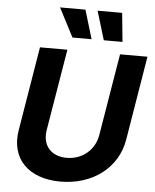

<svg xmlns="http://www.w3.org/2000/svg" viewBox="-62 -1011 866 1073"><g transform="rotate(5 370.5 -474.5)"><path d="M587.7 -727.3 511.4 -268.1C498.2 -185 429.7 -125 340.2 -125C251.4 -125 202.8 -185 215.9 -268.1L292.3 -727.3H138.5L60.4 -255C34.1 -95.9 136.4 10.3 317.5 10.3C498.2 10.3 637.1 -95.9 663.4 -255L741.5 -727.3ZM230.8 -959.2 314.6 -797.6H421.9L373.2 -959.2ZM441.4 -959.2 490.4 -797.6H595.2L579.2 -959.2Z"/></g></svg>

Font: Magic Ui Pro
Style: Bold Italic
Weight: 700
Italic angle: -9.39999°
Designer: Stefan Endress, Andreas Faust
Version: Version 1.000;FEAKit 1.0